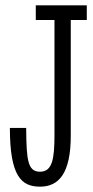

<svg xmlns="http://www.w3.org/2000/svg" viewBox="-20 -691 350 719"><path d="M114 -616H184V-186C184 -96 176 -48 130 -48C84 -48 79 -90 78 -212H17C17 -31 60 8 130 8C201 8 245 -43 245 -183V-616H305V-671H114Z"/></svg>

Font: Stint Ultra Condensed
Style: Regular
Weight: 400
Width: 1
Designer: Astigmatic (AOETI)
Foundry: Astigmatic (AOETI)
Version: Version 1.000